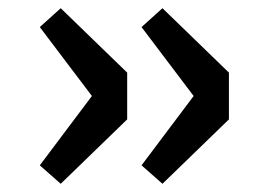

<svg xmlns="http://www.w3.org/2000/svg" viewBox="-20 -486 640 468"><path d="M128 -38 77 -83 204 -252 77 -420 128 -466 290 -309V-195ZM376 -38 325 -83 452 -252 325 -420 376 -466 538 -309V-195Z"/></svg>

Font: TypoPRO Source Code Pro
Style: Regular
Weight: 600
Monospace: yes
Designer: Paul D. Hunt, Teo Tuominen
Foundry: Adobe Systems Incorporated
Version: Version 2.010;PS 1.0;hotconv 1.0.84;makeotf.lib2.5.63406